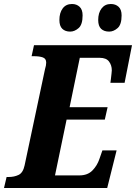

<svg xmlns="http://www.w3.org/2000/svg" viewBox="-41 -940 680 960"><path d="M-21 0 -8 -55H2Q30 -55 52 -65.5Q74 -76 82 -113L184 -594Q187 -603 188.5 -612Q190 -621 190 -627Q190 -647 173 -653Q156 -659 128 -659H117L129 -714H619L582 -526H511Q512 -531 513.5 -544.5Q515 -558 516.5 -571Q518 -584 518 -588Q518 -614 504 -632.5Q490 -651 457 -651H358L307 -404H497L483 -342H292L234 -63H356Q397 -63 421 -87.5Q445 -112 456 -145L471 -188H542L495 0ZM505 -782Q479 -782 464.5 -796Q450 -810 450 -840Q450 -876 467 -898Q484 -920 513 -920Q537 -920 552 -906Q567 -892 567 -863Q567 -817 547 -799.5Q527 -782 505 -782ZM310 -782Q285 -782 270.5 -796Q256 -810 256 -840Q256 -876 272.5 -898Q289 -920 319 -920Q342 -920 357 -906Q372 -892 372 -863Q372 -817 352 -799.5Q332 -782 310 -782Z"/></svg>

Font: Noto Serif Condensed ExtraBold
Style: Italic
Weight: 800
Width: 3
Italic angle: -12°
Designer: Monotype Design Team
Foundry: Monotype Imaging Inc.
Version: Version 2.014; ttfautohint (v1.8.4.7-5d5b)